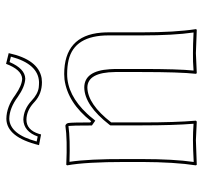

<svg xmlns="http://www.w3.org/2000/svg" viewBox="-38 -635 676 640"><g transform="rotate(-90 300.0 -315.0)"><path d="M512.2 -180.2Q512.2 -69.3 522.9 0L521 2.9Q519.5 2.9 442.9 0Q442.9 0 376 2.9L374 0Q379.9 -54.2 379.9 -180.2V-269Q378.9 -361.3 328.1 -361.8Q272.5 -360.4 211.9 -282.2V-180.2Q211.9 -67.9 217.8 0L214.8 2.9Q213.4 2.9 152.8 0Q152.8 0 70.8 2.9L68.8 0Q79.6 -70.3 80.1 -180.2V-234.9Q80.1 -367.7 68.8 -429.2L70.8 -432.1Q156.2 -428.2 201.2 -435.1Q208.5 -433.1 210 -424.8Q211.9 -413.6 211.9 -352.1L215.8 -349.1Q276.9 -427.2 355 -438Q364.3 -439 373 -439Q501 -439 511.2 -315.4Q512.2 -303.2 512.2 -291ZM357.9 -579.1Q387.7 -581.1 407.2 -632.8L442.9 -624Q421.4 -524.9 359.4 -514.2Q352.5 -513.2 346.2 -513.2Q307.6 -513.2 281.2 -537.1Q278.8 -539.6 276.9 -541Q251 -564.5 221.2 -564.9Q187 -564.9 173.8 -523.4Q172.9 -519.5 171.9 -516.1L136.2 -522.9Q162.6 -630.9 224.1 -631.8Q264.2 -631.3 303.2 -602.1Q335.4 -579.6 357.9 -579.1ZM502 -180.2V-291Q502 -404.8 419.9 -424.3Q398.9 -429.2 373 -429.2Q303.2 -429.2 240.7 -362.3Q231.4 -352.5 224.1 -342.8L217.8 -335.4L201.7 -346.7V-352.1Q201.7 -412.6 200.2 -423.3V-424.3L199.7 -424.8Q158.2 -418.9 80.6 -421.4Q90.3 -356.9 89.8 -234.9V-180.2Q89.8 -74.2 80.1 -7.3Q124 -9.8 152.8 -9.8Q180.2 -9.8 207.5 -7.8Q202.1 -73.7 202.1 -180.2V-285.2L204.1 -288.1Q268.6 -371.1 328.1 -372.1Q383.8 -372.1 389.2 -287.6Q389.6 -278.3 390.1 -269V-180.2Q390.1 -58.1 384.8 -7.8Q415.5 -10.3 442.9 -9.8Q471.2 -9.8 511.7 -7.8Q502 -74.7 502 -180.2ZM357.9 -568.8Q331.1 -569.8 296.9 -593.8Q259.3 -621.6 224.1 -622.1Q172.4 -620.1 148.4 -530.8L165 -527.3Q181.6 -573.7 221.2 -575.2Q255.9 -574.2 283.7 -548.3Q306.2 -526.9 328.1 -523.9Q336.9 -522.9 346.2 -522.9Q406.7 -524.9 431.2 -616.7L413.1 -621.1Q391.1 -569.8 357.9 -568.8Z"/></g></svg>

Font: Linux Biolinum Outline O
Style: Bold
Weight: 700
Designer: Philipp H. Poll
Foundry: Philipp H. Poll
Version: Version 0.9.2